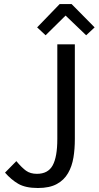

<svg xmlns="http://www.w3.org/2000/svg" viewBox="-20 -920 489 952"><path d="M275.9 -899.9H335L449.2 -784.2L407.2 -745.1L305.2 -842.8L206.1 -745.1L164.1 -784.2ZM163.1 -58.1Q218.3 -58.1 241.2 -100.1Q264.2 -142.1 264.2 -231V-700.2H351.1V-231Q351.1 -180.2 344.2 -139.2Q336.9 -94.7 317.4 -61.5Q297.4 -26.9 262.2 -7.8Q226.1 12.2 168 12.2Q106.4 12.2 70.3 -8.8Q35.2 -29.3 4.9 -64L61 -121.1Q88.4 -88.4 108.9 -73.7Q130.4 -58.1 163.1 -58.1Z"/></svg>

Font: Post Grotesk Regular
Style: Regular
Weight: 500
Version: 0.900; ttfautohint (v0.96) -l 8 -r 50 -G 200 -x 14 -w "gGD" 